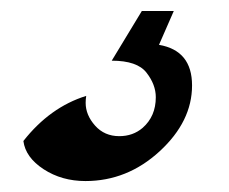

<svg xmlns="http://www.w3.org/2000/svg" viewBox="-20 -20 416 349"><path d="M135.3 309.1Q92.3 309.1 59.3 287.6Q26.4 266.1 22.5 236.3Q70.8 174.8 136.7 154.3Q135.7 160.6 135.7 167Q135.7 189 152.8 208.3Q169.9 227.5 196.8 227.5Q221.7 227.5 239.3 212.4Q263.2 191.4 263.2 156.7Q263.2 133.8 246.3 112.1Q229.5 90.3 183.1 90.3L237.8 0H295.9L269 61.5Q329.1 71.8 329.1 135.3Q329.1 200.7 270.3 254.9Q211.4 309.1 135.3 309.1Z"/></svg>

Font: Balgruf
Style: Italic
Weight: 500
Italic angle: -12°
Designer: Paul James Miller
Foundry: High-Logic / Made with FontCreator
Version: Version 1.201;March 28, 2021;FontCreator 13.0.0.2683 64-bit